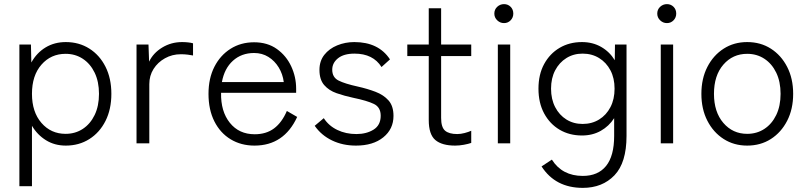

<svg xmlns="http://www.w3.org/2000/svg" viewBox="-20 -695 3913 931"><path d="M74 208V-479H130L132 -392Q158 -439 201 -465Q244 -491 299 -491Q363 -491 413 -459.5Q463 -428 491.5 -371.5Q520 -315 520 -240Q520 -165 491.5 -108.5Q463 -52 413 -20.5Q363 11 299 11Q245 11 203 -15Q161 -41 135 -85V208ZM298 -46Q345 -46 381.5 -70Q418 -94 439 -137.5Q460 -181 460 -240Q460 -299 439 -342.5Q418 -386 381.5 -410Q345 -434 298 -434Q227 -434 181 -381.5Q135 -329 135 -240Q135 -152 181 -99Q227 -46 298 -46Z M642 0V-479H700L703 -396Q723 -438 766.5 -464.5Q810 -491 863 -491Q877 -491 891.5 -489.5Q906 -488 916 -485V-426Q907 -428 890.5 -430Q874 -432 857 -432Q815 -432 780 -412.5Q745 -393 724.5 -360.5Q704 -328 704 -287V0Z M1214 11Q1149 11 1098.5 -19.5Q1048 -50 1019.5 -106.5Q991 -163 991 -240Q991 -315 1019.5 -371Q1048 -427 1098 -458.5Q1148 -490 1212 -490Q1277 -490 1322.5 -457.5Q1368 -425 1392 -373.5Q1416 -322 1416 -265V-245H1052Q1050 -155 1094.5 -99.5Q1139 -44 1215 -44Q1271 -44 1309 -72.5Q1347 -101 1371 -157L1421 -128Q1357 11 1214 11ZM1056 -297H1356Q1351 -336 1331.5 -368Q1312 -400 1281.5 -419Q1251 -438 1212 -438Q1151 -438 1109.5 -400.5Q1068 -363 1056 -297Z M1706 11Q1642 11 1590 -14Q1538 -39 1506 -85L1550 -122Q1574 -85 1615.5 -65Q1657 -45 1708 -45Q1757 -45 1791.5 -66.5Q1826 -88 1826 -134Q1826 -175 1793 -191Q1760 -207 1692 -221Q1650 -230 1612.5 -243Q1575 -256 1552 -282.5Q1529 -309 1529 -356Q1529 -399 1552.5 -429Q1576 -459 1615 -475Q1654 -491 1698 -491Q1816 -491 1871 -407L1830 -370Q1789 -435 1699 -435Q1647 -435 1619 -412.5Q1591 -390 1591 -357Q1591 -320 1621.5 -304.5Q1652 -289 1716 -275Q1761 -265 1800.5 -250Q1840 -235 1864 -208Q1888 -181 1888 -133Q1888 -69 1838.5 -29Q1789 11 1706 11Z M2187 11Q2123 11 2091 -16Q2059 -43 2059 -113V-423H1955V-479H2059V-655H2119V-479H2265V-423H2119V-123Q2119 -78 2138 -61.5Q2157 -45 2197 -45Q2214 -45 2233 -50Q2252 -55 2265 -61V-2Q2251 3 2229 7Q2207 11 2187 11Z M2394 0V-479H2454V0ZM2424 -583Q2405 -583 2391 -596.5Q2377 -610 2377 -629Q2377 -649 2391 -662Q2405 -675 2424 -675Q2443 -675 2456 -662Q2469 -649 2469 -629Q2469 -610 2456 -596.5Q2443 -583 2424 -583Z M2806 216Q2673 216 2606 112L2656 79Q2706 158 2806 158Q2880 158 2919 109.5Q2958 61 2958 -36V-122Q2933 -83 2893 -60.5Q2853 -38 2802 -38Q2741 -38 2693.5 -66Q2646 -94 2618.5 -145Q2591 -196 2591 -265Q2591 -334 2618.5 -384.5Q2646 -435 2693.5 -463Q2741 -491 2802 -491Q2854 -491 2895 -467.5Q2936 -444 2961 -403L2962 -479H3018V-36Q3018 94 2959.5 155Q2901 216 2806 216ZM2805 -94Q2850 -94 2885 -115.5Q2920 -137 2940 -175.5Q2960 -214 2960 -265Q2960 -316 2940 -354Q2920 -392 2885 -413.5Q2850 -435 2805 -435Q2761 -435 2726.5 -413.5Q2692 -392 2672 -354Q2652 -316 2652 -265Q2652 -214 2672 -175.5Q2692 -137 2726.5 -115.5Q2761 -94 2805 -94Z M3184 0V-479H3244V0ZM3214 -583Q3195 -583 3181 -596.5Q3167 -610 3167 -629Q3167 -649 3181 -662Q3195 -675 3214 -675Q3233 -675 3246 -662Q3259 -649 3259 -629Q3259 -610 3246 -596.5Q3233 -583 3214 -583Z M3603 11Q3539 11 3489 -21Q3439 -53 3410 -109.5Q3381 -166 3381 -240Q3381 -314 3410 -370.5Q3439 -427 3489 -459Q3539 -491 3603 -491Q3668 -491 3718 -459Q3768 -427 3797 -370.5Q3826 -314 3826 -240Q3826 -166 3797 -109.5Q3768 -53 3718 -21Q3668 11 3603 11ZM3603 -46Q3650 -46 3686.5 -70Q3723 -94 3744 -137.5Q3765 -181 3765 -240Q3765 -299 3744 -342.5Q3723 -386 3686.5 -410Q3650 -434 3603 -434Q3533 -434 3487.5 -381.5Q3442 -329 3442 -240Q3442 -152 3487.5 -99Q3533 -46 3603 -46Z"/></svg>

Font: Zen Kaku Gothic New
Style: Regular
Weight: 400
Designer: Yoshimichi Ohira
Foundry: Positype
Version: Version 1.001